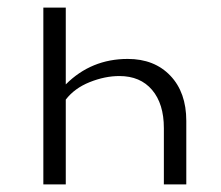

<svg xmlns="http://www.w3.org/2000/svg" viewBox="-20 -485 581 505"><path d="M316 -330Q386 -330 428 -286Q470 -242 470 -167V0H411V-148Q411 -212 380 -248.5Q349 -285 294 -285Q256 -285 216 -269Q176 -253 153 -223V0H94V-465H153V-263Q220 -330 316 -330Z"/></svg>

Font: EauTestSC Semilight
Style: Regular
Weight: 300
Designer: Christian Thalmann (Catharsis Fonts)
Version: Version 0.001;PS 000.001;hotconv 1.0.88;makeotf.lib2.5.64775